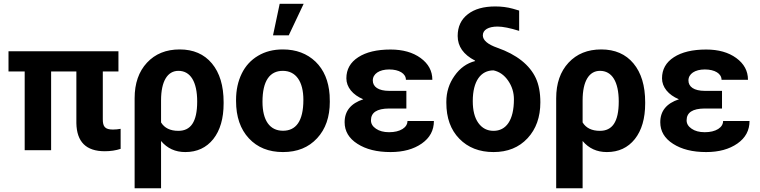

<svg xmlns="http://www.w3.org/2000/svg" viewBox="-20 -802 4055 1025"><path d="M612.3 -528.3H25.4V-420.4H111.8V0H252.9V-420.4H387.7V-144.5C389.6 -44.4 439.9 5.4 539.1 5.4C570.3 5.4 598.6 1 624 -7.3V-114.3C610.8 -111.8 597.2 -110.4 583 -110.4C540 -110.4 528.8 -126.5 528.8 -165V-420.4H612.3Z M939.5 -538.1C866.7 -538.1 808.6 -514.6 764.6 -467.3C720.7 -419.9 698.7 -356.9 698.7 -277.3V203.1H839.8V-49.3C873 -9.8 916 9.8 969.2 9.8C1031.7 9.8 1081.5 -13.2 1118.7 -59.6C1155.3 -106 1173.8 -169.4 1173.8 -250V-256.3C1173.8 -344.7 1152.8 -413.6 1111.3 -463.4C1069.8 -513.2 1012.2 -538.1 939.5 -538.1ZM839.8 -266.1C839.8 -369.1 874.5 -423.8 932.6 -423.8C996.6 -423.8 1032.7 -365.7 1032.7 -260.3C1032.7 -149.4 997.1 -103.5 932.1 -103.5C888.7 -103.5 857.9 -118.7 839.8 -148.4Z M1437.5 -613.3H1521.5L1601.1 -781.7H1473.1ZM1240.2 -262.7C1240.2 -178.7 1263.2 -112.3 1308.6 -63.5C1354 -14.6 1414.6 9.8 1490.7 9.8C1566.9 9.8 1627.4 -14.6 1672.9 -64C1718.3 -112.8 1740.7 -177.7 1740.7 -258.8L1739.7 -294.9C1734.4 -369.6 1709.5 -429.2 1664.6 -472.7C1619.1 -516.1 1561 -538.1 1489.7 -538.1C1439.5 -538.1 1395.5 -526.9 1357.9 -504.4C1319.8 -481.9 1290.5 -450.2 1270.5 -409.2C1250.5 -368.2 1240.2 -321.3 1240.2 -269ZM1381.3 -258.8C1381.3 -371.6 1420.9 -423.8 1489.7 -423.8C1559.6 -423.8 1599.6 -367.2 1599.6 -269C1599.6 -153.8 1559.1 -104 1490.7 -104C1420.4 -104 1381.3 -158.7 1381.3 -258.8Z M1819.8 -149.4C1819.8 -101.6 1842.8 -63 1888.2 -34.2C1933.6 -4.9 1992.2 9.8 2064.9 9.8C2132.8 9.8 2188 -5.4 2231.4 -35.6C2274.9 -65.9 2296.4 -106 2296.4 -156.2H2155.3C2155.3 -139.2 2146.5 -124.5 2128.9 -113.3C2110.8 -102.1 2086.9 -96.2 2057.1 -96.2C2028.3 -96.2 2004.9 -102.5 1987.3 -114.7C1969.2 -127 1960.4 -141.6 1960.4 -159.7C1960.4 -201.2 1992.2 -222.2 2056.2 -222.7H2149.4V-316.9H2058.1C1999.5 -316.9 1970.2 -338.9 1970.2 -372.6C1970.2 -407.7 2004.9 -431.2 2057.6 -431.2C2110.8 -431.2 2147 -409.2 2147 -376H2288.1C2288.1 -423.3 2267.1 -461.9 2225.6 -492.2C2184.1 -522.5 2130.4 -537.6 2064.9 -537.6C1992.2 -537.6 1934.6 -523.9 1892.6 -496.6C1850.1 -469.2 1829.1 -431.6 1829.1 -383.8C1829.1 -336.9 1862.8 -295.4 1919.4 -272C1853 -250 1819.8 -209.5 1819.8 -149.4Z M2423.3 -609.9C2423.3 -554.2 2454.1 -510.7 2515.1 -479L2516.6 -476.1C2472.2 -464.8 2435.5 -438.5 2406.7 -397.5C2377.4 -356.4 2362.8 -310.1 2362.8 -258.8V-253.4C2362.8 -172.9 2385.7 -108.9 2432.1 -61.5C2478 -14.2 2539.1 9.8 2614.7 9.8C2689.9 9.8 2750.5 -14.6 2796.4 -64C2841.8 -112.8 2864.7 -176.8 2864.7 -255.9C2864.7 -307.1 2856.4 -350.6 2840.3 -385.3C2824.2 -419.9 2798.8 -451.2 2764.6 -478.5C2730 -505.9 2687 -528.8 2635.3 -546.9C2583.5 -564.9 2557.6 -587.4 2557.6 -613.3C2557.6 -642.6 2587.4 -660.2 2636.2 -660.2C2664.6 -660.2 2703.1 -652.3 2751.5 -637.2V-745.6L2718.3 -755.4C2688.5 -763.7 2656.7 -767.6 2624 -767.6C2562 -767.6 2513.2 -753.9 2477.5 -726.1C2441.4 -698.2 2423.3 -659.7 2423.3 -609.9ZM2503.9 -262.2C2503.9 -369.6 2546.9 -426.3 2614.7 -426.3C2646.5 -419.4 2672.4 -400.9 2692.9 -371.1C2713.4 -341.3 2723.6 -308.1 2723.6 -272C2723.6 -159.2 2681.6 -103.5 2614.7 -103.5C2580.6 -103.5 2553.7 -117.7 2533.7 -145.5C2513.7 -173.3 2503.9 -212.4 2503.9 -262.2Z M3189.9 -538.1C3117.2 -538.1 3059.1 -514.6 3015.1 -467.3C2971.2 -419.9 2949.2 -356.9 2949.2 -277.3V203.1H3090.3V-49.3C3123.5 -9.8 3166.5 9.8 3219.7 9.8C3282.2 9.8 3332 -13.2 3369.1 -59.6C3405.8 -106 3424.3 -169.4 3424.3 -250V-256.3C3424.3 -344.7 3403.3 -413.6 3361.8 -463.4C3320.3 -513.2 3262.7 -538.1 3189.9 -538.1ZM3090.3 -266.1C3090.3 -369.1 3125 -423.8 3183.1 -423.8C3247.1 -423.8 3283.2 -365.7 3283.2 -260.3C3283.2 -149.4 3247.6 -103.5 3182.6 -103.5C3139.2 -103.5 3108.4 -118.7 3090.3 -148.4Z M3504.9 -149.4C3504.9 -101.6 3527.8 -63 3573.2 -34.2C3618.7 -4.9 3677.2 9.8 3750 9.8C3817.9 9.8 3873 -5.4 3916.5 -35.6C3960 -65.9 3981.4 -106 3981.4 -156.2H3840.3C3840.3 -139.2 3831.5 -124.5 3814 -113.3C3795.9 -102.1 3772 -96.2 3742.2 -96.2C3713.4 -96.2 3689.9 -102.5 3672.4 -114.7C3654.3 -127 3645.5 -141.6 3645.5 -159.7C3645.5 -201.2 3677.2 -222.2 3741.2 -222.7H3834.5V-316.9H3743.2C3684.6 -316.9 3655.3 -338.9 3655.3 -372.6C3655.3 -407.7 3689.9 -431.2 3742.7 -431.2C3795.9 -431.2 3832 -409.2 3832 -376H3973.1C3973.1 -423.3 3952.1 -461.9 3910.6 -492.2C3869.1 -522.5 3815.4 -537.6 3750 -537.6C3677.2 -537.6 3619.6 -523.9 3577.6 -496.6C3535.2 -469.2 3514.2 -431.6 3514.2 -383.8C3514.2 -336.9 3547.9 -295.4 3604.5 -272C3538.1 -250 3504.9 -209.5 3504.9 -149.4Z"/></svg>

Font: Roboto
Style: Bold
Weight: 700
Designer: Google
Version: Version 2.137; 2017